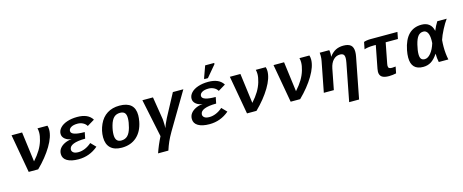

<svg xmlns="http://www.w3.org/2000/svg" viewBox="-47 -1551 6145 2549"><g transform="rotate(-15 3026.0 -276.5)"><path d="M295.4 0H165L70.8 -528.3H215.8L269.5 -116.7Q327.6 -181.6 362.8 -240Q397.9 -298.3 416.3 -360.1Q434.6 -421.9 434.6 -469.2Q434.6 -501 427.2 -528.3H564Q572.8 -501 572.8 -472.7Q572.8 -376 497.3 -250Q421.9 -124 295.4 0Z M872.6 -82Q917.5 -82 964.4 -101.8Q1011.2 -121.6 1053.2 -158.7L1119.6 -90.3Q1002 9.8 850.1 9.8Q750 9.8 694.1 -23.4Q638.2 -56.6 638.2 -117.7Q638.2 -161.6 663.3 -194.3Q688.5 -227.1 731.9 -247.8Q775.4 -268.6 825.7 -272.5L826.2 -273.4Q773.9 -278.3 739 -307.1Q704.1 -335.9 704.1 -377.4Q704.1 -421.4 738 -458.7Q772 -496.1 834.2 -517.1Q896.5 -538.1 974.1 -538.1Q1125 -538.1 1180.7 -445.8L1080.6 -385.7Q1063 -416 1029.5 -433.3Q996.1 -450.7 955.1 -450.7Q898.9 -450.7 866.7 -431.2Q834.5 -411.6 834.5 -380.9Q834.5 -318.4 1020.5 -318.4L1003.4 -231.9Q897.9 -231.9 840.3 -208.7Q782.7 -185.5 782.2 -139.6Q782.2 -115.7 803.7 -98.9Q825.2 -82 872.6 -82Z M1444.8 9.8Q1343.3 9.8 1290.3 -41Q1237.3 -91.8 1237.3 -187Q1237.3 -276.9 1276.1 -362.8Q1314.9 -448.7 1385.7 -493.4Q1456.5 -538.1 1554.2 -538.1Q1764.6 -538.1 1764.6 -351.1Q1764.6 -314 1755.4 -264.6Q1730 -133.3 1649.4 -61.8Q1568.8 9.8 1444.8 9.8ZM1621.6 -349.1Q1621.6 -398.4 1601.6 -421.1Q1581.5 -443.8 1538.1 -443.8Q1485.8 -443.8 1452.6 -411.9Q1419.4 -379.9 1399.9 -310.1Q1380.4 -240.2 1380.4 -184.6Q1380.4 -84 1461.4 -84Q1514.6 -84 1548.3 -116.7Q1582 -149.4 1601.8 -221.4Q1621.6 -293.5 1621.6 -349.1Z M2068.8 -128.4Q2068.8 -103 2067.4 -91.8Q2073.7 -111.3 2089.1 -147.7Q2104.5 -184.1 2122.6 -218.3L2288.1 -528.3H2432.1L2134.3 -26.4Q2095.7 40 2072.5 92.3Q2049.3 144.5 2029.3 207H1887.7Q1922.9 103 1978 -5.4L1869.1 -528.3H2014.6L2064.9 -215.8Q2065.4 -212.9 2067.1 -179.7Q2068.8 -146.5 2068.8 -128.4Z M2672.9 -82Q2717.8 -82 2764.6 -101.8Q2811.5 -121.6 2853.5 -158.7L2919.9 -90.3Q2802.2 9.8 2650.4 9.8Q2550.3 9.8 2494.4 -23.4Q2438.5 -56.6 2438.5 -117.7Q2438.5 -161.6 2463.6 -194.3Q2488.8 -227.1 2532.2 -247.8Q2575.7 -268.6 2626 -272.5L2626.5 -273.4Q2574.2 -278.3 2539.3 -307.1Q2504.4 -335.9 2504.4 -377.4Q2504.4 -421.4 2538.3 -458.7Q2572.3 -496.1 2634.5 -517.1Q2696.8 -538.1 2774.4 -538.1Q2925.3 -538.1 2981 -445.8L2880.9 -385.7Q2863.3 -416 2829.8 -433.3Q2796.4 -450.7 2755.4 -450.7Q2699.2 -450.7 2667 -431.2Q2634.8 -411.6 2634.8 -380.9Q2634.8 -318.4 2820.8 -318.4L2803.7 -231.9Q2698.2 -231.9 2640.6 -208.7Q2583 -185.5 2582.5 -139.6Q2582.5 -115.7 2604 -98.9Q2625.5 -82 2672.9 -82ZM2733.9 -586.4 2737.3 -602.5 2793.9 -759.8H2919.4L2916 -741.7L2785.2 -586.4Z M3295.9 0H3165.5L3071.3 -528.3H3216.3L3270 -116.7Q3328.1 -181.6 3363.3 -240Q3398.4 -298.3 3416.7 -360.1Q3435.1 -421.9 3435.1 -469.2Q3435.1 -501 3427.7 -528.3H3564.5Q3573.2 -501 3573.2 -472.7Q3573.2 -376 3497.8 -250Q3422.4 -124 3295.9 0Z M3896 0H3765.6L3671.4 -528.3H3816.4L3870.1 -116.7Q3928.2 -181.6 3963.4 -240Q3998.5 -298.3 4016.8 -360.1Q4035.2 -421.9 4035.2 -469.2Q4035.2 -501 4027.8 -528.3H4164.6Q4173.3 -501 4173.3 -472.7Q4173.3 -376 4097.9 -250Q4022.5 -124 3896 0Z M4514.2 207 4613.8 -307.1Q4621.1 -345.2 4621.1 -370.1Q4621.1 -406.2 4605.5 -420.9Q4589.8 -435.5 4557.6 -435.5Q4504.9 -435.5 4466.8 -395.8Q4428.7 -356 4414.1 -283.7L4358.9 0H4221.2L4301.8 -415.5Q4308.6 -448.7 4308.6 -487.3Q4308.6 -507.8 4306.2 -528.3H4437.5Q4442.4 -506.8 4442.4 -481Q4442.4 -457.5 4438.5 -438H4439.9Q4481.9 -492.7 4527.6 -515.4Q4573.2 -538.1 4632.8 -538.1Q4700.7 -538.1 4733.4 -509.8Q4766.1 -481.4 4766.1 -418.9Q4766.1 -389.6 4758.8 -352.1L4650.4 207Z M5019.5 -435.5Q4980 -435.5 4943.4 -429.9Q4906.7 -424.3 4893.1 -417.5L4912.1 -514.2Q4926.3 -520 4951.9 -524.2Q4977.5 -528.3 5003.9 -528.3H5374.5L5356.4 -435.5H5188L5133.3 -152.3Q5130.4 -137.7 5130.4 -127Q5130.4 -103 5143.3 -94.7Q5156.2 -86.4 5181.2 -86.4Q5201.2 -86.4 5232.4 -90.3L5214.8 -1Q5199.2 3.4 5168 6.8Q5136.7 10.3 5116.7 10.3Q5049.3 10.3 5018.3 -12.5Q4987.3 -35.2 4987.3 -83Q4987.3 -100.6 4991.7 -122.6L5052.2 -435.5Z M5787.1 -115.7Q5743.2 -49.3 5695.6 -19.8Q5647.9 9.8 5587.4 9.8Q5423.8 9.8 5423.8 -161.6Q5423.8 -206.1 5434.6 -261.7Q5489.3 -538.1 5706.5 -538.1Q5770 -538.1 5810.1 -506.1Q5850.1 -474.1 5862.3 -413.6H5863.8Q5888.7 -475.6 5922.4 -528.3H6051.8Q6017.1 -481.9 5977.3 -405.3Q5937.5 -328.6 5919.4 -271.5Q5915 -224.1 5915 -178.2Q5915 -83 5933.1 0H5801.3Q5789.1 -55.7 5789.1 -115.7ZM5567.9 -169.4Q5567.9 -125 5583.7 -104.7Q5599.6 -84.5 5632.8 -84.5Q5675.8 -84.5 5716.6 -133.5Q5757.3 -182.6 5782.2 -264.6L5783.7 -304.2Q5783.7 -372.6 5763.9 -408Q5744.1 -443.4 5706.1 -443.4Q5662.1 -443.4 5633.8 -409.2Q5605.5 -375 5586.7 -297.6Q5567.9 -220.2 5567.9 -169.4Z"/></g></svg>

Font: Cousine
Style: Bold Italic
Weight: 700
Italic angle: -12°
Monospace: yes
Designer: Steve Matteson
Foundry: Ascender Corporation
Version: Version 1.20